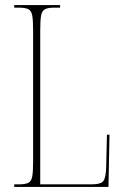

<svg xmlns="http://www.w3.org/2000/svg" viewBox="-20 -734 488 754"><path d="M36 0V-10H54Q79 -10 91 -16Q103 -22 106.5 -40.5Q110 -59 110 -98V-616Q110 -655 106.5 -673.5Q103 -692 91 -698Q79 -704 54 -704H36V-714H216V-704H194Q169 -704 157 -698Q145 -692 141.5 -673.5Q138 -655 138 -616V-10H338Q377 -10 386.5 -24Q396 -38 397 -79L400 -205H410L406 0Z"/></svg>

Font: Noto Serif Display ExtraCondensed Thin
Style: Regular
Weight: 100
Width: 2
Designer: Monotype Design Team
Foundry: Monotype Imaging Inc.
Version: Version 2.009